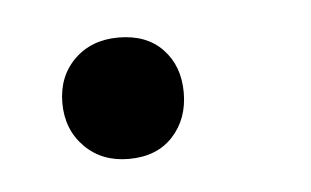

<svg xmlns="http://www.w3.org/2000/svg" viewBox="-26 -137 280 173"><g transform="rotate(-5 114.0 -51.0)"><path d="M85.3 3.9Q60.8 3.9 45.4 -11.8Q29.9 -27.5 29.9 -51.4Q29.9 -75.5 45.4 -90.7Q60.8 -105.9 85.3 -105.9Q110.7 -105.9 125.2 -90.7Q139.7 -75.5 139.7 -51.4Q139.7 -27.5 125.2 -11.8Q110.7 3.9 85.3 3.9Z"/></g></svg>

Font: Nunito ExtraLight
Style: Italic
Weight: 200
Italic angle: -9°
Designer: Vernon Adams
Foundry: Vernon Adams
Version: Version 3.602